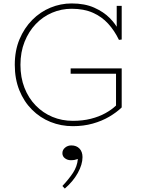

<svg xmlns="http://www.w3.org/2000/svg" viewBox="-20 -720 828 1117"><path d="M404 14Q335 14 274 -10.5Q213 -35 166 -82Q119 -129 92.5 -195Q66 -261 66 -343Q66 -426 93.5 -491.5Q121 -557 167.5 -604Q214 -651 273.5 -675.5Q333 -700 397 -700Q473 -700 528 -675.5Q583 -651 618 -615.5Q653 -580 669 -546H659V-686H688V-490L672 -488Q646 -542 609 -582.5Q572 -623 520 -646Q468 -669 397 -669Q337 -669 283 -646Q229 -623 188 -580Q147 -537 123 -477Q99 -417 99 -343Q99 -269 122.5 -209Q146 -149 188 -106Q230 -63 285 -40Q340 -17 404 -17Q461 -17 508.5 -29Q556 -41 593 -61.5Q630 -82 655 -106V-291H391V-322H688V-95Q658 -66 615.5 -41Q573 -16 519.5 -1Q466 14 404 14ZM460 194Q460 237 432.5 286.5Q405 336 357 377L343 362Q379 324 404 286.5Q429 249 433 205Q421 209 413 210.5Q405 212 391 212Q373 212 358 201Q343 190 343 171Q343 152 358.5 139Q374 126 395 126Q425 126 442.5 144.5Q460 163 460 194Z"/></svg>

Font: BioRhyme ExtraLight
Style: Regular
Weight: 250
Designer: Aoife Mooney
Foundry: Aoife Mooney Type
Version: Version 1.600;gftools[0.9.33]